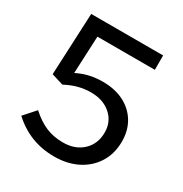

<svg xmlns="http://www.w3.org/2000/svg" viewBox="-166 -825 914 961"><g transform="rotate(30 291.0 -344.5)"><path d="M280.2 11Q139.6 11 36.9 -83.7L95.8 -149.8Q141.2 -108.9 185.4 -90.4Q229.5 -71.9 283.3 -71.9Q353.8 -71.9 397.2 -112.8Q440.6 -153.7 440.6 -219.5Q440.6 -281.8 396.3 -320.7Q352.1 -359.6 281.2 -359.6Q244.8 -359.6 209.7 -350.4Q174.7 -341.2 136.9 -321.3L68.9 -342.3L85.2 -700H500.9V-617H169L159.2 -401.5Q198 -420.6 233.6 -428.1Q269.1 -435.5 306.8 -435.5Q376.4 -435.5 428.4 -409Q480.3 -382.5 509.1 -334.9Q537.9 -287.2 537.9 -223.9Q537.9 -154.1 505.4 -101.3Q473 -48.6 415 -18.8Q357.1 11 280.2 11Z"/></g></svg>

Font: Red Hat Display VF
Style: Regular
Weight: 300
Designer: Pentagram, MCKL
Foundry: Pentagram, MCKL
Version: Version 1.023